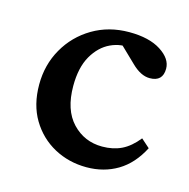

<svg xmlns="http://www.w3.org/2000/svg" viewBox="-64 -408 469 476"><g transform="rotate(15 170.5 -169.5)"><path d="M196.3 5.9Q150.9 5.9 113 -14.6Q75.2 -35.2 52.7 -72.8Q30.3 -110.4 30.3 -162.1Q30.3 -212.9 54 -254.4Q77.6 -295.9 119.1 -320.6Q160.6 -345.2 212.9 -345.2Q264.2 -345.2 294.2 -325.9Q324.2 -306.6 324.2 -281.2Q324.2 -248 290.5 -248Q267.6 -248 243.7 -271.5L198.2 -315.4L229.5 -307.1Q201.2 -313 174.3 -300.5Q147.5 -288.1 130.1 -258.1Q112.8 -228 112.8 -180.7Q112.8 -119.1 143.8 -86.4Q174.8 -53.7 220.7 -53.7Q248.5 -53.7 270.3 -64.2Q292 -74.7 311.5 -99.1L333.5 -79.6Q311 -36.1 275.9 -15.1Q240.7 5.9 196.3 5.9Z"/></g></svg>

Font: Lateef
Style: Regular
Weight: 400
Designer: SIL International
Foundry: SIL International
Version: Version 4.200